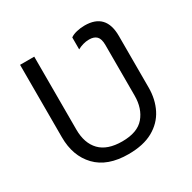

<svg xmlns="http://www.w3.org/2000/svg" viewBox="-162 -885 1055 1056"><g transform="rotate(-30 365.5 -357.0)"><path d="M362 10Q229 10 159.5 -62.5Q90 -135 90 -254V-714H180V-251Q180 -164 226.5 -116Q273 -68 367 -68Q464 -68 507.5 -119.5Q551 -171 551 -252V-574Q551 -613 535 -629Q519 -645 488 -645Q468 -645 449 -639.5Q430 -634 414 -625V-701Q429 -712 454 -718Q479 -724 505 -724Q640 -724 640 -580V-252Q640 -178 610 -118.5Q580 -59 518.5 -24.5Q457 10 362 10Z"/></g></svg>

Font: TSCustom
Style: Regular
Weight: 400
Designer: Monotype Design Team
Foundry: Monotype Imaging Inc.
Version: Version 2.004; ttfautohint (v1.8.3) -l 8 -r 50 -G 200 -x 14 